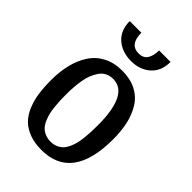

<svg xmlns="http://www.w3.org/2000/svg" viewBox="-220 -819 935 935"><g transform="rotate(45 247.0 -352.0)"><path d="M387.2 -726.1Q387.2 -663.1 347.9 -627.9Q308.6 -592.8 248 -592.8Q185.5 -592.8 145.8 -627.9Q106 -663.1 106 -726.1H186Q186 -645 248 -645Q279.3 -645 293.7 -667Q308.1 -689 308.1 -726.1ZM251 -529.8Q306.2 -529.8 346.4 -509.5Q386.7 -489.3 410.4 -452.1Q434.1 -415 445.1 -367.9Q456.1 -320.8 456.1 -262.2Q456.1 22 245.1 22Q197.8 22 161.9 8.5Q126 -4.9 102.5 -28.3Q79.1 -51.8 64.5 -86.9Q49.8 -122.1 43.9 -162.1Q38.1 -202.1 38.1 -252Q38.1 -310.5 50 -359.4Q62 -408.2 86.9 -447Q111.8 -485.8 153.6 -507.8Q195.3 -529.8 251 -529.8ZM355 -256.8Q355 -470.2 248 -470.2Q225.1 -470.2 207.3 -460.7Q189.5 -451.2 178 -434.1Q166.5 -417 158.4 -396.7Q150.4 -376.5 146.5 -351.1Q142.6 -325.7 140.9 -303.5Q139.2 -281.2 139.2 -256.8Q139.2 -232.9 139.9 -214.6Q140.6 -196.3 143.1 -172.1Q145.5 -147.9 149.9 -130.4Q154.3 -112.8 162.4 -94.5Q170.4 -76.2 181.6 -64.5Q192.9 -52.7 210 -45.4Q227.1 -38.1 248 -38.1Q269 -38.1 285.6 -45.4Q302.2 -52.7 313.2 -64.5Q324.2 -76.2 332.3 -94.5Q340.3 -112.8 344.5 -130.4Q348.6 -147.9 351.1 -172.1Q353.5 -196.3 354.2 -214.6Q355 -232.9 355 -256.8Z"/></g></svg>

Font: Sansita Light
Style: Regular
Weight: 300
Designer: Pablo Cosgaya
Foundry: Omnibus-Type
Version: Version 1.006;hotconv 1.0.109;makeotfexe 2.5.65596